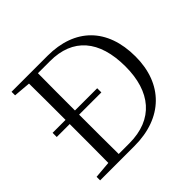

<svg xmlns="http://www.w3.org/2000/svg" viewBox="-172 -918 1111 1111"><g transform="rotate(-45 383.0 -362.5)"><path d="M420 -355V-389H238C238 -495 238 -595 239 -693H338C523 -693 625 -578 625 -362C625 -158 524 -32 326 -32H239C238 -132 238 -234 238 -355ZM55 -696 160 -687C161 -591 161 -493 161 -389H55V-355H161C161 -237 161 -136 160 -38L55 -29V0H336C567 0 707 -139 707 -362C707 -594 572 -725 350 -725H55Z"/></g></svg>

Font: Noto Serif SC Light
Style: Regular
Weight: 300
Designer: Ryoko NISHIZUKA 西塚涼子 (kana & ideographs); Frank Grießhammer (Latin, Greek & Cyrillic); Wenlong ZHANG 张文龙 (bopomofo); San
Foundry: Adobe
Version: Version 2.001;hotconv 1.1.0;makeotfexe 2.6.0